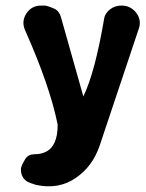

<svg xmlns="http://www.w3.org/2000/svg" viewBox="-20 -473 520 686"><path d="M414.1 -453.1Q414.1 -453.1 415 -453.1Q446.3 -453.1 466.8 -427.2Q486.8 -400.9 475.6 -369.6Q470.2 -355 336.4 46.4Q311.5 121.1 251 162.6Q190.4 204.6 110.4 188Q101.1 185.5 86.9 180.2Q54.7 168 54.7 131.8Q54.7 131.8 54.7 130.9Q54.7 121.1 70.8 94.2Q81.5 78.1 103.5 78.1Q126 78.1 144 69.3Q186 48.8 186 -26.9Q186 -26.9 186 -28.3Q157.7 -167 69.8 -364.7Q55.7 -396 74.2 -424.8Q92.8 -453.1 127 -453.1Q127 -453.1 138.7 -453.1Q148.4 -453.1 175.3 -441.4Q192.4 -432.6 198.2 -410.2Q198.2 -410.2 277.8 -128.4Q319.8 -215.3 352.5 -408.7Q355.5 -425.3 373 -439.5Q390.6 -453.1 414.1 -453.1Z"/></svg>

Font: Dyuthi
Style: Regular
Weight: 400
Designer: Hiran Venugopalan, Hussain K H and Suresh P for Sawthanthra Malayalam Computing (SMC)
Version: Version 3.0.0+20221109